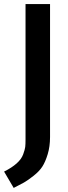

<svg xmlns="http://www.w3.org/2000/svg" viewBox="-55 -697 335 940"><path d="M190 -677V-26Q190 20 178.5 58Q167 96 152 119Q137 142 109 164Q81 186 62.5 196.5Q44 207 12 223L-35 143Q3 124 26.5 103Q50 82 58.5 58.5Q67 35 68.5 22.5Q70 10 70 -14V-677Z"/></svg>

Font: Amaranth
Style: Regular
Weight: 400
Designer: Gesine Todt
Foundry: Gesine Todt
Version: Version 1.000